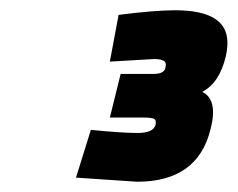

<svg xmlns="http://www.w3.org/2000/svg" viewBox="-20 -821 463 374"><path d="M321 -801Q423 -801 423 -738Q423 -726 420 -712Q408 -660 374 -642Q395 -632 395 -602Q395 -588 390 -569Q365 -467 247 -467L128 -475L157 -568Q217 -562 248 -562Q279 -562 283 -578Q285 -587 280 -589.5Q275 -592 260 -592H194L215 -677H279Q299 -677 302 -688Q305 -699 299 -702.5Q293 -706 280 -706L194 -701L211 -792Q281 -801 321 -801Z"/></svg>

Font: Titillium Web
Style: Bold Italic
Weight: 700
Italic angle: -13°
Version: Version 1.002;PS 57.000;hotconv 1.0.70;makeotf.lib2.5.55311